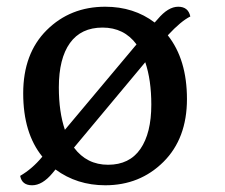

<svg xmlns="http://www.w3.org/2000/svg" viewBox="-20 -542 668 571"><path d="M200 -103Q238 -52 301.5 -52Q365 -52 397.5 -99Q430 -146 430 -231Q430 -304 412 -357ZM386 -410Q349 -460 285 -460Q221 -460 188 -414Q155 -368 155 -282Q155 -209 173 -156ZM479 -437Q536 -365 536 -247.5Q536 -130 466 -60.5Q396 9 293 9Q209 9 145 -38L136 -27Q106 9 75.5 9Q45 9 40 -19Q76 -40 105 -75L106 -76Q49 -146 49 -264.5Q49 -383 119 -452.5Q189 -522 293 -522Q378 -522 440 -475L449 -485Q480 -522 510 -522Q540 -522 546 -493Q518 -479 480 -438Z"/></svg>

Font: Laila Medium
Style: Regular
Weight: 500
Designer: Hitesh Malaviya
Foundry: Indian Type Foundry
Version: Version 1.302;PS 1.0;hotconv 1.0.78;makeotf.lib2.5.61930; tt